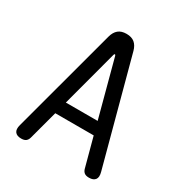

<svg xmlns="http://www.w3.org/2000/svg" viewBox="-175 -867 949 1004"><g transform="rotate(30 300.0 -365.0)"><path d="M204 -270H396L305 -611Q303 -617 300 -617Q297 -617 295 -611ZM416 -194H184L137 -19Q133 -5 123.5 2.5Q114 10 95 10Q69 10 58 -4.5Q47 -19 55 -48L225 -681Q233 -710 251 -725Q269 -740 300 -740Q331 -740 349 -725Q367 -710 375 -681L545 -48Q553 -19 542 -4.5Q531 10 505 10Q486 10 476.5 2.5Q467 -5 463 -19Z"/></g></svg>

Font: Maple Mono
Style: Regular
Weight: 400
Monospace: yes
Designer: subframe7536
Version: Version 7.300